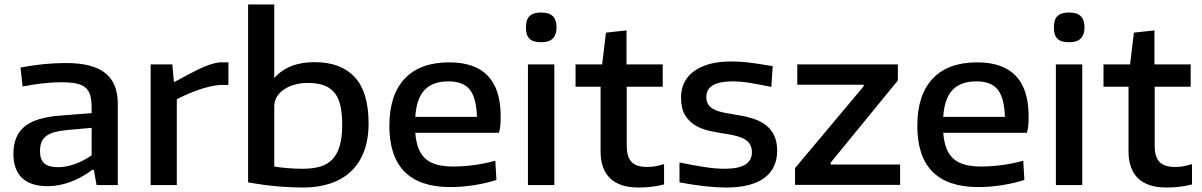

<svg xmlns="http://www.w3.org/2000/svg" viewBox="-20 -828 5376 859"><path d="M193 5Q117 5 78.5 -32Q40 -69 40 -140Q40 -221 90 -262Q140 -303 251 -311L390 -322V-346Q390 -379 384 -400.5Q378 -422 363 -435.5Q348 -449 321.5 -454.5Q295 -460 253 -460Q179 -460 81 -441L72 -526Q131 -537 179.5 -541.5Q228 -546 276 -546Q394 -546 450.5 -501.5Q507 -457 507 -364V0H412L400 -68H393Q341 -30 291 -12.5Q241 5 193 5ZM240 -80Q275 -80 313.5 -93.5Q352 -107 390 -133V-256L288 -247Q252 -244 227 -237.5Q202 -231 187 -219.5Q172 -208 165.5 -191.5Q159 -175 159 -152Q159 -114 178.5 -97Q198 -80 240 -80Z M654 -540H751L758 -462H762Q825 -497 872.5 -520Q920 -543 961 -549H1002V-448H963Q916 -443 866.5 -425.5Q817 -408 771 -384V0H654Z M1337 11Q1287 11 1229.5 6.5Q1172 2 1090 -12V-808H1207V-479Q1270 -550 1387 -550Q1505 -550 1567 -483Q1629 -416 1629 -276Q1629 -203 1608 -149Q1587 -95 1548.5 -59.5Q1510 -24 1456 -6.5Q1402 11 1337 11ZM1335 -73Q1380 -73 1413.5 -83Q1447 -93 1468.5 -116.5Q1490 -140 1500.5 -177.5Q1511 -215 1511 -269Q1511 -321 1502.5 -357Q1494 -393 1475 -415Q1456 -437 1427 -447Q1398 -457 1357 -457Q1326 -457 1299 -449.5Q1272 -442 1251.5 -428.5Q1231 -415 1219 -395.5Q1207 -376 1207 -351V-83Q1230 -79 1263.5 -76Q1297 -73 1335 -73Z M1995 9Q1722 9 1722 -265Q1722 -403 1790.5 -476Q1859 -549 1990 -549Q2220 -549 2220 -308Q2220 -285 2218.5 -266.5Q2217 -248 2212 -234H1838Q1841 -193 1852.5 -164Q1864 -135 1884.5 -117Q1905 -99 1936 -91Q1967 -83 2010 -83Q2054 -83 2104 -90Q2154 -97 2196 -109L2201 -23Q2155 -8 2100.5 0.5Q2046 9 1995 9ZM1986 -464Q1916 -464 1879.5 -425.5Q1843 -387 1838 -305H2114Q2111 -391 2081.5 -427.5Q2052 -464 1986 -464Z M2401 -639Q2365 -639 2349 -654.5Q2333 -670 2333 -705Q2333 -740 2349 -756Q2365 -772 2401 -772Q2437 -772 2453.5 -755.5Q2470 -739 2470 -705Q2470 -673 2453.5 -656Q2437 -639 2401 -639ZM2342 -540H2460V0H2342Z M2837 11Q2753 11 2710 -30Q2667 -71 2667 -151V-440H2555V-540H2674L2691 -682L2783 -692V-540H2945V-440H2784V-177Q2784 -126 2805.5 -103.5Q2827 -81 2876 -81Q2911 -81 2951 -94V-3Q2926 4 2896 7.5Q2866 11 2837 11Z M3229 11Q3188 11 3137 5.5Q3086 0 3020 -12V-101Q3080 -89 3129.5 -81Q3179 -73 3224 -73Q3344 -73 3344 -147Q3344 -168 3335.5 -182Q3327 -196 3312 -205Q3297 -214 3275.5 -219.5Q3254 -225 3228 -229Q3194 -234 3158.5 -241.5Q3123 -249 3093.5 -265.5Q3064 -282 3045.5 -312Q3027 -342 3027 -392Q3027 -468 3086.5 -510.5Q3146 -553 3251 -553Q3270 -553 3288.5 -552Q3307 -551 3328.5 -548.5Q3350 -546 3376 -542Q3402 -538 3437 -532L3431 -439Q3375 -451 3333 -457.5Q3291 -464 3258 -464Q3140 -464 3140 -394Q3140 -373 3149.5 -359.5Q3159 -346 3176.5 -337.5Q3194 -329 3219 -324Q3244 -319 3275 -314Q3315 -308 3348.5 -297.5Q3382 -287 3406 -268.5Q3430 -250 3443.5 -222Q3457 -194 3457 -154Q3457 -74 3399 -31.5Q3341 11 3229 11Z M3537 -76 3844 -442V-449H3547V-540H3997V-468L3696 -100V-92H4007V-1H3537Z M4357 9Q4084 9 4084 -265Q4084 -403 4152.5 -476Q4221 -549 4352 -549Q4582 -549 4582 -308Q4582 -285 4580.5 -266.5Q4579 -248 4574 -234H4200Q4203 -193 4214.5 -164Q4226 -135 4246.5 -117Q4267 -99 4298 -91Q4329 -83 4372 -83Q4416 -83 4466 -90Q4516 -97 4558 -109L4563 -23Q4517 -8 4462.5 0.5Q4408 9 4357 9ZM4348 -464Q4278 -464 4241.5 -425.5Q4205 -387 4200 -305H4476Q4473 -391 4443.5 -427.5Q4414 -464 4348 -464Z M4763 -639Q4727 -639 4711 -654.5Q4695 -670 4695 -705Q4695 -740 4711 -756Q4727 -772 4763 -772Q4799 -772 4815.5 -755.5Q4832 -739 4832 -705Q4832 -673 4815.5 -656Q4799 -639 4763 -639ZM4704 -540H4822V0H4704Z M5199 11Q5115 11 5072 -30Q5029 -71 5029 -151V-440H4917V-540H5036L5053 -682L5145 -692V-540H5307V-440H5146V-177Q5146 -126 5167.5 -103.5Q5189 -81 5238 -81Q5273 -81 5313 -94V-3Q5288 4 5258 7.5Q5228 11 5199 11Z"/></svg>

Font: Encode Sans Wide
Style: Medium
Weight: 500
Designer: Pablo Impallari, Andres Torresi
Foundry: Pablo Impallari, Andres Torresi
Version: Version 1.000; ttfautohint (v1.00) -l 8 -r 50 -G 200 -x 14 -